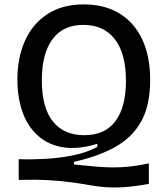

<svg xmlns="http://www.w3.org/2000/svg" viewBox="-20 -693 761 872"><path d="M656 142Q590 154 542.5 157Q495 160 457.5 157Q420 154 384 147.5Q348 141 305 135Q262 129 204.5 125.5Q147 122 65 124V30Q121 32 185.5 28.5Q250 25 312 12.5Q374 0 422 -26V-40Q334 -13 266.5 -24Q199 -35 152.5 -76.5Q106 -118 82.5 -183.5Q59 -249 59 -333Q59 -431 93.5 -508Q128 -585 195.5 -629Q263 -673 361 -673Q454 -673 521.5 -632.5Q589 -592 625.5 -515Q662 -438 662 -330Q662 -216 622 -143Q582 -70 505 -26.5Q428 17 316 42V54Q382 61 433.5 65Q485 69 537 66Q589 63 656 49ZM363 -79Q457 -79 504.5 -143Q552 -207 552 -326Q552 -450 501.5 -515Q451 -580 359 -580Q266 -580 218 -514.5Q170 -449 170 -329Q170 -204 220 -141.5Q270 -79 363 -79Z"/></svg>

Font: Bricolage Grotesque 12pt Medium
Style: Regular
Weight: 500
Designer: Mathieu Triay
Foundry: Atelier Triay
Version: Version 1.001; ttfautohint (v1.8.4.7-5d5b);gftools[0.9.33.de